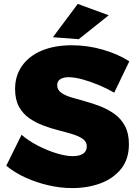

<svg xmlns="http://www.w3.org/2000/svg" viewBox="-20 -948 695 980"><path d="M563 -475Q527 -496 484 -514Q441 -532 400.5 -543Q360 -554 330 -554Q304 -554 288 -544Q272 -534 272 -513Q272 -490 291.5 -475.5Q311 -461 344 -451Q377 -441 416 -430.5Q455 -420 494 -404.5Q533 -389 565.5 -365.5Q598 -342 618 -304.5Q638 -267 638 -212Q638 -136 598.5 -86.5Q559 -37 493.5 -12.5Q428 12 349 12Q289 12 228 -2Q167 -16 111.5 -41Q56 -66 12 -102L90 -260Q126 -229 173.5 -204.5Q221 -180 268.5 -165.5Q316 -151 351 -151Q385 -151 404 -163.5Q423 -176 423 -201Q423 -224 403 -238.5Q383 -253 350.5 -263Q318 -273 278.5 -283Q239 -293 200.5 -307.5Q162 -322 129 -345Q96 -368 76.5 -404Q57 -440 57 -494Q57 -562 93 -612.5Q129 -663 194 -690Q259 -717 347 -717Q427 -717 505 -694.5Q583 -672 640 -635ZM377 -928 535 -870 382 -748 250 -758Z"/></svg>

Font: Alexandria ExtraBold
Style: Regular
Weight: 800
Designer: Mohamed Gaber
Foundry: Kief Type Foundry
Version: Version 5.100